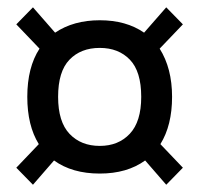

<svg xmlns="http://www.w3.org/2000/svg" viewBox="-20 -549 549 529"><path d="M421.9 -151.9 483.9 -86.9 438 -40 379.9 -106.9Q330.1 -70.8 254.9 -70.8Q178.7 -70.8 128.9 -106.9L70.8 -40L24.9 -86.9L86.9 -151.9Q55.2 -203.1 55.2 -282.2Q55.2 -363.3 88.9 -415L24.9 -481.9L70.8 -528.8L131.8 -459Q182.6 -493.2 254.9 -493.2Q327.6 -493.2 377 -459L438 -528.8L483.9 -481.9L419.9 -415Q454.1 -360.8 454.1 -282.2Q454.1 -203.6 421.9 -151.9ZM254.9 -147Q306.2 -147 337.6 -180.4Q369.1 -213.9 369.1 -282.2Q369.1 -352.1 337.9 -384.5Q306.6 -417 254.9 -417Q202.6 -417 171.4 -384.5Q140.1 -352.1 140.1 -282.2Q140.1 -213.4 171.6 -180.2Q203.1 -147 254.9 -147Z"/></svg>

Font: Neutral Grotesk
Style: Regular
Weight: 400
Designer: Nawras Khrais
Foundry: Nawras Khrais
Version: Version 1.000;PS 001.000;hotconv 1.0.88;makeotf.lib2.5.64775